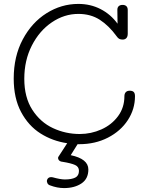

<svg xmlns="http://www.w3.org/2000/svg" viewBox="-20 -733 741 980"><path d="M376 3 341 59Q431 78 431 132Q431 180 395.5 203.5Q360 227 307 227Q272 227 235 213Q226 210 222 202Q218 194 220 186Q222 179 227.5 175Q233 171 241 171Q246 171 249 172Q289 183 311 183Q345 183 364 173.5Q383 164 383 139Q383 118 363 109Q343 100 300 93Q287 92 281 85Q275 78 277 69L323 -2Q248 -13 186.5 -52Q125 -91 87.5 -161.5Q50 -232 50 -332Q50 -445 96 -531.5Q142 -618 217.5 -665.5Q293 -713 380 -713Q442 -713 493.5 -686.5Q545 -660 580 -612L579 -683Q579 -695 586 -701.5Q593 -708 606 -708Q618 -708 625 -701.5Q632 -695 632 -682V-561Q632 -546 625 -538.5Q618 -531 606 -531Q596 -531 589 -534.5Q582 -538 576 -547Q536 -602 489.5 -632Q443 -662 380 -662Q308 -662 244.5 -619Q181 -576 142.5 -500.5Q104 -425 104 -331Q104 -236 145 -172.5Q186 -109 250.5 -79Q315 -49 387 -49Q445 -49 497.5 -72.5Q550 -96 582.5 -140Q615 -184 615 -242Q615 -255 622 -262.5Q629 -270 642 -270Q656 -270 662.5 -263.5Q669 -257 669 -242Q669 -176 632.5 -120Q596 -64 531 -30.5Q466 3 384 3Z"/></svg>

Font: Mali Light
Style: Regular
Weight: 300
Designer: Kitiyaporn Chalermlarp | Katatrad Aksorn Co.,Ltd.
Foundry: Cadson Demak Co.,Ltd.
Version: Version 1.000; ttfautohint (v1.6)